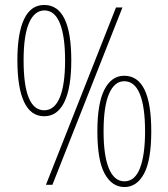

<svg xmlns="http://www.w3.org/2000/svg" viewBox="-20 -744 678 773"><path d="M158 -724Q267 -724 267 -501Q267 -390 239 -333Q211 -276 158 -276Q104 -276 77 -333.5Q50 -391 50 -502Q50 -610 77 -667Q104 -724 158 -724ZM473 -714 191 0H165L447 -714ZM159 -702Q119 -702 97 -652Q75 -602 75 -501Q75 -300 158 -300Q199 -300 220.5 -351Q242 -402 242 -501Q242 -599 221 -650.5Q200 -702 159 -702ZM480 -439Q589 -439 589 -216Q589 -99 560 -45Q531 9 481 9Q431 9 401.5 -44.5Q372 -98 372 -216Q372 -328 400.5 -383.5Q429 -439 480 -439ZM480 -417Q441 -417 419 -366.5Q397 -316 397 -215Q397 -117 418.5 -65.5Q440 -14 481 -14Q523 -14 543.5 -67Q564 -120 564 -215Q564 -314 543 -365.5Q522 -417 480 -417Z"/></svg>

Font: Noto Sans Lao Looped Condensed Thin
Style: Regular
Weight: 100
Width: 3
Designer: Mark Frömberg, Ben Mitchell
Foundry: The Fontpad Ltd
Version: Version 1.002; ttfautohint (v1.8.4.7-5d5b)